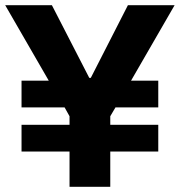

<svg xmlns="http://www.w3.org/2000/svg" viewBox="-23 -720 693 740"><path d="M60 -136H245V0H402V-136H587V-239H402V-272L422 -306H587V-409H482L650 -700H470L327 -420H321L177 -700H-3L165 -409H60V-306H226L245 -272V-239H60Z"/></svg>

Font: Fixel Display Bold
Style: Bold
Weight: 700
Designer: AlfaBravo + MacPaw
Foundry: Kyrylo Tkachov, Marchela Mozhyna, Serhii Makarenko, Maria Weinstein, Zakhar Kryvoshyya
Version: Version 1.211